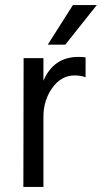

<svg xmlns="http://www.w3.org/2000/svg" viewBox="-20 -736 401 756"><path d="M151 0H72L73 -507H151V-418Q191 -512 289 -512Q307 -512 317 -510V-432Q296 -439 274 -439Q221 -439 186 -390Q151 -341 151 -277ZM237 -560H168L267 -716H361Z"/></svg>

Font: Hind Guntur
Style: Regular
Weight: 400
Designer: Manushi Parikh, Hitesh Malaviya
Foundry: Indian Type Foundry
Version: Version 1.002;PS 1.0;hotconv 1.0.86;makeotf.lib2.5.63406; tt